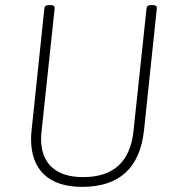

<svg xmlns="http://www.w3.org/2000/svg" viewBox="-20 -722 691 748"><path d="M300 6Q203 6 152 -42Q101 -90 101 -180Q101 -188 101.5 -196.5Q102 -205 103 -214L153 -690Q154 -702 170 -702H178Q194 -702 193 -690L142 -211Q140 -196 140 -181Q140 -109 182 -70.5Q224 -32 304 -32Q481 -32 500 -211L551 -690Q552 -702 568 -702H576Q592 -702 591 -690L541 -214Q517 6 300 6Z"/></svg>

Font: Asap Semi Condensed Semi Condensed Thin
Style: Italic
Weight: 100
Width: 4
Italic angle: -6°
Designer: Pablo Cosgaya
Foundry: Omnibus-Type
Version: Version 3.001; ttfautohint (v1.8.4.7-5d5b)